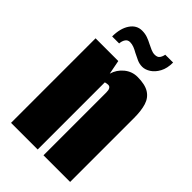

<svg xmlns="http://www.w3.org/2000/svg" viewBox="-202 -725 795 795"><g transform="rotate(45 195.5 -327.0)"><path d="M25 0V-495H158L170 -433Q179 -464 204 -484.5Q229 -505 261 -505Q305 -505 329 -490Q353 -475 362 -446Q371 -417 371 -374V0H215V-368Q215 -375 214 -380Q213 -385 211 -388.5Q209 -392 206 -394Q203 -396 198 -396Q196 -396 192.5 -395.5Q189 -395 186 -394.5Q183 -394 181 -393V0ZM245 -548Q228 -548 213 -555Q198 -562 184 -569Q172 -576 160.5 -580.5Q149 -585 137 -585Q124 -585 117 -574.5Q110 -564 109 -549H68Q68 -596 87.5 -625Q107 -654 139 -654Q157 -654 172 -648.5Q187 -643 200 -636Q212 -630 223.5 -625Q235 -620 246 -620Q262 -620 268.5 -629.5Q275 -639 277 -651H323Q323 -617 310.5 -594Q298 -571 280 -559.5Q262 -548 245 -548Z"/></g></svg>

Font: Alumni Sans Black
Style: Regular
Weight: 900
Designer: Robert E. Leuschke
Foundry: Robert E. Leuschke
Version: Version 1.018